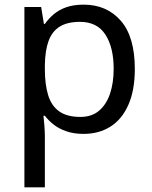

<svg xmlns="http://www.w3.org/2000/svg" viewBox="-20 -566 655 826"><path d="M340 -546Q439 -546 499.5 -477Q560 -408 560 -269Q560 -178 532.5 -115.5Q505 -53 455.5 -21.5Q406 10 339 10Q298 10 266 -1Q234 -12 211.5 -29.5Q189 -47 173 -68H167Q169 -51 171 -25Q173 1 173 20V240H85V-536H157L169 -463H173Q189 -486 211.5 -505Q234 -524 265.5 -535Q297 -546 340 -546ZM324 -472Q270 -472 237 -451.5Q204 -431 189 -390Q174 -349 173 -286V-269Q173 -203 187 -157Q201 -111 234.5 -87Q268 -63 326 -63Q375 -63 406.5 -90Q438 -117 453.5 -163.5Q469 -210 469 -270Q469 -362 433.5 -417Q398 -472 324 -472Z"/></svg>

Font: Noto Sans Thai
Style: Regular
Weight: 400
Designer: Monotype Design Team
Foundry: Monotype Imaging Inc.
Version: Version 2.001